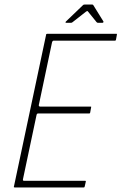

<svg xmlns="http://www.w3.org/2000/svg" viewBox="-20 -821 532 841"><path d="M44 0Q42 0 41 -1Q40 -2 41 -4L182 -669Q182 -673 187 -673H490Q492 -673 492 -672Q492 -671 492 -669L488 -647Q487 -645 486.5 -644Q486 -643 484 -643H216Q212 -643 210.5 -641Q209 -639 208 -636L150 -361Q149 -359 151 -356.5Q153 -354 155 -354H377Q379 -354 379.5 -353Q380 -352 379 -350L375 -328Q375 -327 374 -325.5Q373 -324 371 -324H148Q144 -324 142.5 -322.5Q141 -321 140 -317L81 -38Q80 -34 80.5 -31.5Q81 -29 86 -29H353Q355 -29 355.5 -28.5Q356 -28 356 -26L351 -4Q350 -2 349.5 -1Q349 0 347 0ZM270 -721Q267 -721 267 -723Q267 -725 269 -727L343 -798Q345 -801 350 -801H384Q388 -801 389 -798L433 -727Q434 -725 432.5 -723Q431 -721 428 -721H408Q407 -721 406 -722Q405 -723 403 -724L365 -771Q364 -774 358 -771L298 -724Q297 -723 295 -722Q293 -721 291 -721Z"/></svg>

Font: Glory Thin Thin
Style: Italic
Weight: 250
Italic angle: -12°
Version: Version 1.011